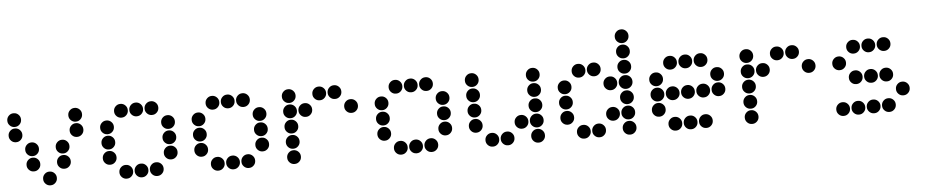

<svg xmlns="http://www.w3.org/2000/svg" viewBox="-40 -977 6081 1254"><g transform="rotate(-5 3000.0 -350.0)"><path d="M49 -495Q31 -495 18 -482Q5 -469 5 -451V-449Q5 -431 18 -418Q31 -405 49 -405H51Q69 -405 82 -418Q95 -431 95 -449V-451Q95 -469 82 -482Q69 -495 51 -495ZM449 -495Q431 -495 418 -482Q405 -469 405 -451V-449Q405 -431 418 -418Q431 -405 449 -405H451Q469 -405 482 -418Q495 -431 495 -449V-451Q495 -469 482 -482Q469 -495 451 -495ZM49 -395Q31 -395 18 -382Q5 -369 5 -351V-349Q5 -331 18 -318Q31 -305 49 -305H51Q69 -305 82 -318Q95 -331 95 -349V-351Q95 -369 82 -382Q69 -395 51 -395ZM449 -395Q431 -395 418 -382Q405 -369 405 -351V-349Q405 -331 418 -318Q431 -305 449 -305H451Q469 -305 482 -318Q495 -331 495 -349V-351Q495 -369 482 -382Q469 -395 451 -395ZM149 -295Q131 -295 118 -282Q105 -269 105 -251V-249Q105 -231 118 -218Q131 -205 149 -205H151Q169 -205 182 -218Q195 -231 195 -249V-251Q195 -269 182 -282Q169 -295 151 -295ZM349 -295Q331 -295 318 -282Q305 -269 305 -251V-249Q305 -231 318 -218Q331 -205 349 -205H351Q369 -205 382 -218Q395 -231 395 -249V-251Q395 -269 382 -282Q369 -295 351 -295ZM149 -195Q131 -195 118 -182Q105 -169 105 -151V-149Q105 -131 118 -118Q131 -105 149 -105H151Q169 -105 182 -118Q195 -131 195 -149V-151Q195 -169 182 -182Q169 -195 151 -195ZM349 -195Q331 -195 318 -182Q305 -169 305 -151V-149Q305 -131 318 -118Q331 -105 349 -105H351Q369 -105 382 -118Q395 -131 395 -149V-151Q395 -169 382 -182Q369 -195 351 -195ZM249 -95Q231 -95 218 -82Q205 -69 205 -51V-49Q205 -31 218 -18Q231 -5 249 -5H251Q269 -5 282 -18Q295 -31 295 -49V-51Q295 -69 282 -82Q269 -95 251 -95Z M749 -495Q731 -495 718 -482Q705 -469 705 -451V-449Q705 -431 718 -418Q731 -405 749 -405H751Q769 -405 782 -418Q795 -431 795 -449V-451Q795 -469 782 -482Q769 -495 751 -495ZM849 -495Q831 -495 818 -482Q805 -469 805 -451V-449Q805 -431 818 -418Q831 -405 849 -405H851Q869 -405 882 -418Q895 -431 895 -449V-451Q895 -469 882 -482Q869 -495 851 -495ZM949 -495Q931 -495 918 -482Q905 -469 905 -451V-449Q905 -431 918 -418Q931 -405 949 -405H951Q969 -405 982 -418Q995 -431 995 -449V-451Q995 -469 982 -482Q969 -495 951 -495ZM649 -395Q631 -395 618 -382Q605 -369 605 -351V-349Q605 -331 618 -318Q631 -305 649 -305H651Q669 -305 682 -318Q695 -331 695 -349V-351Q695 -369 682 -382Q669 -395 651 -395ZM1049 -395Q1031 -395 1018 -382Q1005 -369 1005 -351V-349Q1005 -331 1018 -318Q1031 -305 1049 -305H1051Q1069 -305 1082 -318Q1095 -331 1095 -349V-351Q1095 -369 1082 -382Q1069 -395 1051 -395ZM649 -295Q631 -295 618 -282Q605 -269 605 -251V-249Q605 -231 618 -218Q631 -205 649 -205H651Q669 -205 682 -218Q695 -231 695 -249V-251Q695 -269 682 -282Q669 -295 651 -295ZM1049 -295Q1031 -295 1018 -282Q1005 -269 1005 -251V-249Q1005 -231 1018 -218Q1031 -205 1049 -205H1051Q1069 -205 1082 -218Q1095 -231 1095 -249V-251Q1095 -269 1082 -282Q1069 -295 1051 -295ZM649 -195Q631 -195 618 -182Q605 -169 605 -151V-149Q605 -131 618 -118Q631 -105 649 -105H651Q669 -105 682 -118Q695 -131 695 -149V-151Q695 -169 682 -182Q669 -195 651 -195ZM1049 -195Q1031 -195 1018 -182Q1005 -169 1005 -151V-149Q1005 -131 1018 -118Q1031 -105 1049 -105H1051Q1069 -105 1082 -118Q1095 -131 1095 -149V-151Q1095 -169 1082 -182Q1069 -195 1051 -195ZM749 -95Q731 -95 718 -82Q705 -69 705 -51V-49Q705 -31 718 -18Q731 -5 749 -5H751Q769 -5 782 -18Q795 -31 795 -49V-51Q795 -69 782 -82Q769 -95 751 -95ZM849 -95Q831 -95 818 -82Q805 -69 805 -51V-49Q805 -31 818 -18Q831 -5 849 -5H851Q869 -5 882 -18Q895 -31 895 -49V-51Q895 -69 882 -82Q869 -95 851 -95ZM949 -95Q931 -95 918 -82Q905 -69 905 -51V-49Q905 -31 918 -18Q931 -5 949 -5H951Q969 -5 982 -18Q995 -31 995 -49V-51Q995 -69 982 -82Q969 -95 951 -95Z M1349 -495Q1331 -495 1318 -482Q1305 -469 1305 -451V-449Q1305 -431 1318 -418Q1331 -405 1349 -405H1351Q1369 -405 1382 -418Q1395 -431 1395 -449V-451Q1395 -469 1382 -482Q1369 -495 1351 -495ZM1449 -495Q1431 -495 1418 -482Q1405 -469 1405 -451V-449Q1405 -431 1418 -418Q1431 -405 1449 -405H1451Q1469 -405 1482 -418Q1495 -431 1495 -449V-451Q1495 -469 1482 -482Q1469 -495 1451 -495ZM1549 -495Q1531 -495 1518 -482Q1505 -469 1505 -451V-449Q1505 -431 1518 -418Q1531 -405 1549 -405H1551Q1569 -405 1582 -418Q1595 -431 1595 -449V-451Q1595 -469 1582 -482Q1569 -495 1551 -495ZM1249 -395Q1231 -395 1218 -382Q1205 -369 1205 -351V-349Q1205 -331 1218 -318Q1231 -305 1249 -305H1251Q1269 -305 1282 -318Q1295 -331 1295 -349V-351Q1295 -369 1282 -382Q1269 -395 1251 -395ZM1649 -395Q1631 -395 1618 -382Q1605 -369 1605 -351V-349Q1605 -331 1618 -318Q1631 -305 1649 -305H1651Q1669 -305 1682 -318Q1695 -331 1695 -349V-351Q1695 -369 1682 -382Q1669 -395 1651 -395ZM1249 -295Q1231 -295 1218 -282Q1205 -269 1205 -251V-249Q1205 -231 1218 -218Q1231 -205 1249 -205H1251Q1269 -205 1282 -218Q1295 -231 1295 -249V-251Q1295 -269 1282 -282Q1269 -295 1251 -295ZM1649 -295Q1631 -295 1618 -282Q1605 -269 1605 -251V-249Q1605 -231 1618 -218Q1631 -205 1649 -205H1651Q1669 -205 1682 -218Q1695 -231 1695 -249V-251Q1695 -269 1682 -282Q1669 -295 1651 -295ZM1249 -195Q1231 -195 1218 -182Q1205 -169 1205 -151V-149Q1205 -131 1218 -118Q1231 -105 1249 -105H1251Q1269 -105 1282 -118Q1295 -131 1295 -149V-151Q1295 -169 1282 -182Q1269 -195 1251 -195ZM1649 -195Q1631 -195 1618 -182Q1605 -169 1605 -151V-149Q1605 -131 1618 -118Q1631 -105 1649 -105H1651Q1669 -105 1682 -118Q1695 -131 1695 -149V-151Q1695 -169 1682 -182Q1669 -195 1651 -195ZM1349 -95Q1331 -95 1318 -82Q1305 -69 1305 -51V-49Q1305 -31 1318 -18Q1331 -5 1349 -5H1351Q1369 -5 1382 -18Q1395 -31 1395 -49V-51Q1395 -69 1382 -82Q1369 -95 1351 -95ZM1449 -95Q1431 -95 1418 -82Q1405 -69 1405 -51V-49Q1405 -31 1418 -18Q1431 -5 1449 -5H1451Q1469 -5 1482 -18Q1495 -31 1495 -49V-51Q1495 -69 1482 -82Q1469 -95 1451 -95ZM1549 -95Q1531 -95 1518 -82Q1505 -69 1505 -51V-49Q1505 -31 1518 -18Q1531 -5 1549 -5H1551Q1569 -5 1582 -18Q1595 -31 1595 -49V-51Q1595 -69 1582 -82Q1569 -95 1551 -95Z M1849 -495Q1831 -495 1818 -482Q1805 -469 1805 -451V-449Q1805 -431 1818 -418Q1831 -405 1849 -405H1851Q1869 -405 1882 -418Q1895 -431 1895 -449V-451Q1895 -469 1882 -482Q1869 -495 1851 -495ZM2049 -495Q2031 -495 2018 -482Q2005 -469 2005 -451V-449Q2005 -431 2018 -418Q2031 -405 2049 -405H2051Q2069 -405 2082 -418Q2095 -431 2095 -449V-451Q2095 -469 2082 -482Q2069 -495 2051 -495ZM2149 -495Q2131 -495 2118 -482Q2105 -469 2105 -451V-449Q2105 -431 2118 -418Q2131 -405 2149 -405H2151Q2169 -405 2182 -418Q2195 -431 2195 -449V-451Q2195 -469 2182 -482Q2169 -495 2151 -495ZM1849 -395Q1831 -395 1818 -382Q1805 -369 1805 -351V-349Q1805 -331 1818 -318Q1831 -305 1849 -305H1851Q1869 -305 1882 -318Q1895 -331 1895 -349V-351Q1895 -369 1882 -382Q1869 -395 1851 -395ZM1949 -395Q1931 -395 1918 -382Q1905 -369 1905 -351V-349Q1905 -331 1918 -318Q1931 -305 1949 -305H1951Q1969 -305 1982 -318Q1995 -331 1995 -349V-351Q1995 -369 1982 -382Q1969 -395 1951 -395ZM2249 -395Q2231 -395 2218 -382Q2205 -369 2205 -351V-349Q2205 -331 2218 -318Q2231 -305 2249 -305H2251Q2269 -305 2282 -318Q2295 -331 2295 -349V-351Q2295 -369 2282 -382Q2269 -395 2251 -395ZM1849 -295Q1831 -295 1818 -282Q1805 -269 1805 -251V-249Q1805 -231 1818 -218Q1831 -205 1849 -205H1851Q1869 -205 1882 -218Q1895 -231 1895 -249V-251Q1895 -269 1882 -282Q1869 -295 1851 -295ZM1849 -195Q1831 -195 1818 -182Q1805 -169 1805 -151V-149Q1805 -131 1818 -118Q1831 -105 1849 -105H1851Q1869 -105 1882 -118Q1895 -131 1895 -149V-151Q1895 -169 1882 -182Q1869 -195 1851 -195ZM1849 -95Q1831 -95 1818 -82Q1805 -69 1805 -51V-49Q1805 -31 1818 -18Q1831 -5 1849 -5H1851Q1869 -5 1882 -18Q1895 -31 1895 -49V-51Q1895 -69 1882 -82Q1869 -95 1851 -95Z M2549 -495Q2531 -495 2518 -482Q2505 -469 2505 -451V-449Q2505 -431 2518 -418Q2531 -405 2549 -405H2551Q2569 -405 2582 -418Q2595 -431 2595 -449V-451Q2595 -469 2582 -482Q2569 -495 2551 -495ZM2649 -495Q2631 -495 2618 -482Q2605 -469 2605 -451V-449Q2605 -431 2618 -418Q2631 -405 2649 -405H2651Q2669 -405 2682 -418Q2695 -431 2695 -449V-451Q2695 -469 2682 -482Q2669 -495 2651 -495ZM2749 -495Q2731 -495 2718 -482Q2705 -469 2705 -451V-449Q2705 -431 2718 -418Q2731 -405 2749 -405H2751Q2769 -405 2782 -418Q2795 -431 2795 -449V-451Q2795 -469 2782 -482Q2769 -495 2751 -495ZM2449 -395Q2431 -395 2418 -382Q2405 -369 2405 -351V-349Q2405 -331 2418 -318Q2431 -305 2449 -305H2451Q2469 -305 2482 -318Q2495 -331 2495 -349V-351Q2495 -369 2482 -382Q2469 -395 2451 -395ZM2849 -395Q2831 -395 2818 -382Q2805 -369 2805 -351V-349Q2805 -331 2818 -318Q2831 -305 2849 -305H2851Q2869 -305 2882 -318Q2895 -331 2895 -349V-351Q2895 -369 2882 -382Q2869 -395 2851 -395ZM2449 -295Q2431 -295 2418 -282Q2405 -269 2405 -251V-249Q2405 -231 2418 -218Q2431 -205 2449 -205H2451Q2469 -205 2482 -218Q2495 -231 2495 -249V-251Q2495 -269 2482 -282Q2469 -295 2451 -295ZM2849 -295Q2831 -295 2818 -282Q2805 -269 2805 -251V-249Q2805 -231 2818 -218Q2831 -205 2849 -205H2851Q2869 -205 2882 -218Q2895 -231 2895 -249V-251Q2895 -269 2882 -282Q2869 -295 2851 -295ZM2449 -195Q2431 -195 2418 -182Q2405 -169 2405 -151V-149Q2405 -131 2418 -118Q2431 -105 2449 -105H2451Q2469 -105 2482 -118Q2495 -131 2495 -149V-151Q2495 -169 2482 -182Q2469 -195 2451 -195ZM2849 -195Q2831 -195 2818 -182Q2805 -169 2805 -151V-149Q2805 -131 2818 -118Q2831 -105 2849 -105H2851Q2869 -105 2882 -118Q2895 -131 2895 -149V-151Q2895 -169 2882 -182Q2869 -195 2851 -195ZM2549 -95Q2531 -95 2518 -82Q2505 -69 2505 -51V-49Q2505 -31 2518 -18Q2531 -5 2549 -5H2551Q2569 -5 2582 -18Q2595 -31 2595 -49V-51Q2595 -69 2582 -82Q2569 -95 2551 -95ZM2649 -95Q2631 -95 2618 -82Q2605 -69 2605 -51V-49Q2605 -31 2618 -18Q2631 -5 2649 -5H2651Q2669 -5 2682 -18Q2695 -31 2695 -49V-51Q2695 -69 2682 -82Q2669 -95 2651 -95ZM2749 -95Q2731 -95 2718 -82Q2705 -69 2705 -51V-49Q2705 -31 2718 -18Q2731 -5 2749 -5H2751Q2769 -5 2782 -18Q2795 -31 2795 -49V-51Q2795 -69 2782 -82Q2769 -95 2751 -95Z M3049 -495Q3031 -495 3018 -482Q3005 -469 3005 -451V-449Q3005 -431 3018 -418Q3031 -405 3049 -405H3051Q3069 -405 3082 -418Q3095 -431 3095 -449V-451Q3095 -469 3082 -482Q3069 -495 3051 -495ZM3449 -495Q3431 -495 3418 -482Q3405 -469 3405 -451V-449Q3405 -431 3418 -418Q3431 -405 3449 -405H3451Q3469 -405 3482 -418Q3495 -431 3495 -449V-451Q3495 -469 3482 -482Q3469 -495 3451 -495ZM3049 -395Q3031 -395 3018 -382Q3005 -369 3005 -351V-349Q3005 -331 3018 -318Q3031 -305 3049 -305H3051Q3069 -305 3082 -318Q3095 -331 3095 -349V-351Q3095 -369 3082 -382Q3069 -395 3051 -395ZM3449 -395Q3431 -395 3418 -382Q3405 -369 3405 -351V-349Q3405 -331 3418 -318Q3431 -305 3449 -305H3451Q3469 -305 3482 -318Q3495 -331 3495 -349V-351Q3495 -369 3482 -382Q3469 -395 3451 -395ZM3049 -295Q3031 -295 3018 -282Q3005 -269 3005 -251V-249Q3005 -231 3018 -218Q3031 -205 3049 -205H3051Q3069 -205 3082 -218Q3095 -231 3095 -249V-251Q3095 -269 3082 -282Q3069 -295 3051 -295ZM3449 -295Q3431 -295 3418 -282Q3405 -269 3405 -251V-249Q3405 -231 3418 -218Q3431 -205 3449 -205H3451Q3469 -205 3482 -218Q3495 -231 3495 -249V-251Q3495 -269 3482 -282Q3469 -295 3451 -295ZM3049 -195Q3031 -195 3018 -182Q3005 -169 3005 -151V-149Q3005 -131 3018 -118Q3031 -105 3049 -105H3051Q3069 -105 3082 -118Q3095 -131 3095 -149V-151Q3095 -169 3082 -182Q3069 -195 3051 -195ZM3349 -195Q3331 -195 3318 -182Q3305 -169 3305 -151V-149Q3305 -131 3318 -118Q3331 -105 3349 -105H3351Q3369 -105 3382 -118Q3395 -131 3395 -149V-151Q3395 -169 3382 -182Q3369 -195 3351 -195ZM3449 -195Q3431 -195 3418 -182Q3405 -169 3405 -151V-149Q3405 -131 3418 -118Q3431 -105 3449 -105H3451Q3469 -105 3482 -118Q3495 -131 3495 -149V-151Q3495 -169 3482 -182Q3469 -195 3451 -195ZM3149 -95Q3131 -95 3118 -82Q3105 -69 3105 -51V-49Q3105 -31 3118 -18Q3131 -5 3149 -5H3151Q3169 -5 3182 -18Q3195 -31 3195 -49V-51Q3195 -69 3182 -82Q3169 -95 3151 -95ZM3249 -95Q3231 -95 3218 -82Q3205 -69 3205 -51V-49Q3205 -31 3218 -18Q3231 -5 3249 -5H3251Q3269 -5 3282 -18Q3295 -31 3295 -49V-51Q3295 -69 3282 -82Q3269 -95 3251 -95ZM3449 -95Q3431 -95 3418 -82Q3405 -69 3405 -51V-49Q3405 -31 3418 -18Q3431 -5 3449 -5H3451Q3469 -5 3482 -18Q3495 -31 3495 -49V-51Q3495 -69 3482 -82Q3469 -95 3451 -95Z M4049 -695Q4031 -695 4018 -682Q4005 -669 4005 -651V-649Q4005 -631 4018 -618Q4031 -605 4049 -605H4051Q4069 -605 4082 -618Q4095 -631 4095 -649V-651Q4095 -669 4082 -682Q4069 -695 4051 -695ZM4049 -595Q4031 -595 4018 -582Q4005 -569 4005 -551V-549Q4005 -531 4018 -518Q4031 -505 4049 -505H4051Q4069 -505 4082 -518Q4095 -531 4095 -549V-551Q4095 -569 4082 -582Q4069 -595 4051 -595ZM3749 -495Q3731 -495 3718 -482Q3705 -469 3705 -451V-449Q3705 -431 3718 -418Q3731 -405 3749 -405H3751Q3769 -405 3782 -418Q3795 -431 3795 -449V-451Q3795 -469 3782 -482Q3769 -495 3751 -495ZM3849 -495Q3831 -495 3818 -482Q3805 -469 3805 -451V-449Q3805 -431 3818 -418Q3831 -405 3849 -405H3851Q3869 -405 3882 -418Q3895 -431 3895 -449V-451Q3895 -469 3882 -482Q3869 -495 3851 -495ZM4049 -495Q4031 -495 4018 -482Q4005 -469 4005 -451V-449Q4005 -431 4018 -418Q4031 -405 4049 -405H4051Q4069 -405 4082 -418Q4095 -431 4095 -449V-451Q4095 -469 4082 -482Q4069 -495 4051 -495ZM3649 -395Q3631 -395 3618 -382Q3605 -369 3605 -351V-349Q3605 -331 3618 -318Q3631 -305 3649 -305H3651Q3669 -305 3682 -318Q3695 -331 3695 -349V-351Q3695 -369 3682 -382Q3669 -395 3651 -395ZM3949 -395Q3931 -395 3918 -382Q3905 -369 3905 -351V-349Q3905 -331 3918 -318Q3931 -305 3949 -305H3951Q3969 -305 3982 -318Q3995 -331 3995 -349V-351Q3995 -369 3982 -382Q3969 -395 3951 -395ZM4049 -395Q4031 -395 4018 -382Q4005 -369 4005 -351V-349Q4005 -331 4018 -318Q4031 -305 4049 -305H4051Q4069 -305 4082 -318Q4095 -331 4095 -349V-351Q4095 -369 4082 -382Q4069 -395 4051 -395ZM3649 -295Q3631 -295 3618 -282Q3605 -269 3605 -251V-249Q3605 -231 3618 -218Q3631 -205 3649 -205H3651Q3669 -205 3682 -218Q3695 -231 3695 -249V-251Q3695 -269 3682 -282Q3669 -295 3651 -295ZM4049 -295Q4031 -295 4018 -282Q4005 -269 4005 -251V-249Q4005 -231 4018 -218Q4031 -205 4049 -205H4051Q4069 -205 4082 -218Q4095 -231 4095 -249V-251Q4095 -269 4082 -282Q4069 -295 4051 -295ZM3649 -195Q3631 -195 3618 -182Q3605 -169 3605 -151V-149Q3605 -131 3618 -118Q3631 -105 3649 -105H3651Q3669 -105 3682 -118Q3695 -131 3695 -149V-151Q3695 -169 3682 -182Q3669 -195 3651 -195ZM3949 -195Q3931 -195 3918 -182Q3905 -169 3905 -151V-149Q3905 -131 3918 -118Q3931 -105 3949 -105H3951Q3969 -105 3982 -118Q3995 -131 3995 -149V-151Q3995 -169 3982 -182Q3969 -195 3951 -195ZM4049 -195Q4031 -195 4018 -182Q4005 -169 4005 -151V-149Q4005 -131 4018 -118Q4031 -105 4049 -105H4051Q4069 -105 4082 -118Q4095 -131 4095 -149V-151Q4095 -169 4082 -182Q4069 -195 4051 -195ZM3749 -95Q3731 -95 3718 -82Q3705 -69 3705 -51V-49Q3705 -31 3718 -18Q3731 -5 3749 -5H3751Q3769 -5 3782 -18Q3795 -31 3795 -49V-51Q3795 -69 3782 -82Q3769 -95 3751 -95ZM3849 -95Q3831 -95 3818 -82Q3805 -69 3805 -51V-49Q3805 -31 3818 -18Q3831 -5 3849 -5H3851Q3869 -5 3882 -18Q3895 -31 3895 -49V-51Q3895 -69 3882 -82Q3869 -95 3851 -95ZM4049 -95Q4031 -95 4018 -82Q4005 -69 4005 -51V-49Q4005 -31 4018 -18Q4031 -5 4049 -5H4051Q4069 -5 4082 -18Q4095 -31 4095 -49V-51Q4095 -69 4082 -82Q4069 -95 4051 -95Z M4349 -495Q4331 -495 4318 -482Q4305 -469 4305 -451V-449Q4305 -431 4318 -418Q4331 -405 4349 -405H4351Q4369 -405 4382 -418Q4395 -431 4395 -449V-451Q4395 -469 4382 -482Q4369 -495 4351 -495ZM4449 -495Q4431 -495 4418 -482Q4405 -469 4405 -451V-449Q4405 -431 4418 -418Q4431 -405 4449 -405H4451Q4469 -405 4482 -418Q4495 -431 4495 -449V-451Q4495 -469 4482 -482Q4469 -495 4451 -495ZM4549 -495Q4531 -495 4518 -482Q4505 -469 4505 -451V-449Q4505 -431 4518 -418Q4531 -405 4549 -405H4551Q4569 -405 4582 -418Q4595 -431 4595 -449V-451Q4595 -469 4582 -482Q4569 -495 4551 -495ZM4249 -395Q4231 -395 4218 -382Q4205 -369 4205 -351V-349Q4205 -331 4218 -318Q4231 -305 4249 -305H4251Q4269 -305 4282 -318Q4295 -331 4295 -349V-351Q4295 -369 4282 -382Q4269 -395 4251 -395ZM4649 -395Q4631 -395 4618 -382Q4605 -369 4605 -351V-349Q4605 -331 4618 -318Q4631 -305 4649 -305H4651Q4669 -305 4682 -318Q4695 -331 4695 -349V-351Q4695 -369 4682 -382Q4669 -395 4651 -395ZM4249 -295Q4231 -295 4218 -282Q4205 -269 4205 -251V-249Q4205 -231 4218 -218Q4231 -205 4249 -205H4251Q4269 -205 4282 -218Q4295 -231 4295 -249V-251Q4295 -269 4282 -282Q4269 -295 4251 -295ZM4349 -295Q4331 -295 4318 -282Q4305 -269 4305 -251V-249Q4305 -231 4318 -218Q4331 -205 4349 -205H4351Q4369 -205 4382 -218Q4395 -231 4395 -249V-251Q4395 -269 4382 -282Q4369 -295 4351 -295ZM4449 -295Q4431 -295 4418 -282Q4405 -269 4405 -251V-249Q4405 -231 4418 -218Q4431 -205 4449 -205H4451Q4469 -205 4482 -218Q4495 -231 4495 -249V-251Q4495 -269 4482 -282Q4469 -295 4451 -295ZM4549 -295Q4531 -295 4518 -282Q4505 -269 4505 -251V-249Q4505 -231 4518 -218Q4531 -205 4549 -205H4551Q4569 -205 4582 -218Q4595 -231 4595 -249V-251Q4595 -269 4582 -282Q4569 -295 4551 -295ZM4649 -295Q4631 -295 4618 -282Q4605 -269 4605 -251V-249Q4605 -231 4618 -218Q4631 -205 4649 -205H4651Q4669 -205 4682 -218Q4695 -231 4695 -249V-251Q4695 -269 4682 -282Q4669 -295 4651 -295ZM4249 -195Q4231 -195 4218 -182Q4205 -169 4205 -151V-149Q4205 -131 4218 -118Q4231 -105 4249 -105H4251Q4269 -105 4282 -118Q4295 -131 4295 -149V-151Q4295 -169 4282 -182Q4269 -195 4251 -195ZM4349 -95Q4331 -95 4318 -82Q4305 -69 4305 -51V-49Q4305 -31 4318 -18Q4331 -5 4349 -5H4351Q4369 -5 4382 -18Q4395 -31 4395 -49V-51Q4395 -69 4382 -82Q4369 -95 4351 -95ZM4449 -95Q4431 -95 4418 -82Q4405 -69 4405 -51V-49Q4405 -31 4418 -18Q4431 -5 4449 -5H4451Q4469 -5 4482 -18Q4495 -31 4495 -49V-51Q4495 -69 4482 -82Q4469 -95 4451 -95ZM4549 -95Q4531 -95 4518 -82Q4505 -69 4505 -51V-49Q4505 -31 4518 -18Q4531 -5 4549 -5H4551Q4569 -5 4582 -18Q4595 -31 4595 -49V-51Q4595 -69 4582 -82Q4569 -95 4551 -95Z M4849 -495Q4831 -495 4818 -482Q4805 -469 4805 -451V-449Q4805 -431 4818 -418Q4831 -405 4849 -405H4851Q4869 -405 4882 -418Q4895 -431 4895 -449V-451Q4895 -469 4882 -482Q4869 -495 4851 -495ZM5049 -495Q5031 -495 5018 -482Q5005 -469 5005 -451V-449Q5005 -431 5018 -418Q5031 -405 5049 -405H5051Q5069 -405 5082 -418Q5095 -431 5095 -449V-451Q5095 -469 5082 -482Q5069 -495 5051 -495ZM5149 -495Q5131 -495 5118 -482Q5105 -469 5105 -451V-449Q5105 -431 5118 -418Q5131 -405 5149 -405H5151Q5169 -405 5182 -418Q5195 -431 5195 -449V-451Q5195 -469 5182 -482Q5169 -495 5151 -495ZM4849 -395Q4831 -395 4818 -382Q4805 -369 4805 -351V-349Q4805 -331 4818 -318Q4831 -305 4849 -305H4851Q4869 -305 4882 -318Q4895 -331 4895 -349V-351Q4895 -369 4882 -382Q4869 -395 4851 -395ZM4949 -395Q4931 -395 4918 -382Q4905 -369 4905 -351V-349Q4905 -331 4918 -318Q4931 -305 4949 -305H4951Q4969 -305 4982 -318Q4995 -331 4995 -349V-351Q4995 -369 4982 -382Q4969 -395 4951 -395ZM5249 -395Q5231 -395 5218 -382Q5205 -369 5205 -351V-349Q5205 -331 5218 -318Q5231 -305 5249 -305H5251Q5269 -305 5282 -318Q5295 -331 5295 -349V-351Q5295 -369 5282 -382Q5269 -395 5251 -395ZM4849 -295Q4831 -295 4818 -282Q4805 -269 4805 -251V-249Q4805 -231 4818 -218Q4831 -205 4849 -205H4851Q4869 -205 4882 -218Q4895 -231 4895 -249V-251Q4895 -269 4882 -282Q4869 -295 4851 -295ZM4849 -195Q4831 -195 4818 -182Q4805 -169 4805 -151V-149Q4805 -131 4818 -118Q4831 -105 4849 -105H4851Q4869 -105 4882 -118Q4895 -131 4895 -149V-151Q4895 -169 4882 -182Q4869 -195 4851 -195ZM4849 -95Q4831 -95 4818 -82Q4805 -69 4805 -51V-49Q4805 -31 4818 -18Q4831 -5 4849 -5H4851Q4869 -5 4882 -18Q4895 -31 4895 -49V-51Q4895 -69 4882 -82Q4869 -95 4851 -95Z M5549 -495Q5531 -495 5518 -482Q5505 -469 5505 -451V-449Q5505 -431 5518 -418Q5531 -405 5549 -405H5551Q5569 -405 5582 -418Q5595 -431 5595 -449V-451Q5595 -469 5582 -482Q5569 -495 5551 -495ZM5649 -495Q5631 -495 5618 -482Q5605 -469 5605 -451V-449Q5605 -431 5618 -418Q5631 -405 5649 -405H5651Q5669 -405 5682 -418Q5695 -431 5695 -449V-451Q5695 -469 5682 -482Q5669 -495 5651 -495ZM5749 -495Q5731 -495 5718 -482Q5705 -469 5705 -451V-449Q5705 -431 5718 -418Q5731 -405 5749 -405H5751Q5769 -405 5782 -418Q5795 -431 5795 -449V-451Q5795 -469 5782 -482Q5769 -495 5751 -495ZM5449 -395Q5431 -395 5418 -382Q5405 -369 5405 -351V-349Q5405 -331 5418 -318Q5431 -305 5449 -305H5451Q5469 -305 5482 -318Q5495 -331 5495 -349V-351Q5495 -369 5482 -382Q5469 -395 5451 -395ZM5549 -295Q5531 -295 5518 -282Q5505 -269 5505 -251V-249Q5505 -231 5518 -218Q5531 -205 5549 -205H5551Q5569 -205 5582 -218Q5595 -231 5595 -249V-251Q5595 -269 5582 -282Q5569 -295 5551 -295ZM5649 -295Q5631 -295 5618 -282Q5605 -269 5605 -251V-249Q5605 -231 5618 -218Q5631 -205 5649 -205H5651Q5669 -205 5682 -218Q5695 -231 5695 -249V-251Q5695 -269 5682 -282Q5669 -295 5651 -295ZM5749 -295Q5731 -295 5718 -282Q5705 -269 5705 -251V-249Q5705 -231 5718 -218Q5731 -205 5749 -205H5751Q5769 -205 5782 -218Q5795 -231 5795 -249V-251Q5795 -269 5782 -282Q5769 -295 5751 -295ZM5849 -195Q5831 -195 5818 -182Q5805 -169 5805 -151V-149Q5805 -131 5818 -118Q5831 -105 5849 -105H5851Q5869 -105 5882 -118Q5895 -131 5895 -149V-151Q5895 -169 5882 -182Q5869 -195 5851 -195ZM5449 -95Q5431 -95 5418 -82Q5405 -69 5405 -51V-49Q5405 -31 5418 -18Q5431 -5 5449 -5H5451Q5469 -5 5482 -18Q5495 -31 5495 -49V-51Q5495 -69 5482 -82Q5469 -95 5451 -95ZM5549 -95Q5531 -95 5518 -82Q5505 -69 5505 -51V-49Q5505 -31 5518 -18Q5531 -5 5549 -5H5551Q5569 -5 5582 -18Q5595 -31 5595 -49V-51Q5595 -69 5582 -82Q5569 -95 5551 -95ZM5649 -95Q5631 -95 5618 -82Q5605 -69 5605 -51V-49Q5605 -31 5618 -18Q5631 -5 5649 -5H5651Q5669 -5 5682 -18Q5695 -31 5695 -49V-51Q5695 -69 5682 -82Q5669 -95 5651 -95ZM5749 -95Q5731 -95 5718 -82Q5705 -69 5705 -51V-49Q5705 -31 5718 -18Q5731 -5 5749 -5H5751Q5769 -5 5782 -18Q5795 -31 5795 -49V-51Q5795 -69 5782 -82Q5769 -95 5751 -95Z"/></g></svg>

Font: Doto Rounded Black
Style: Regular
Weight: 900
Monospace: yes
Version: Version 1.000